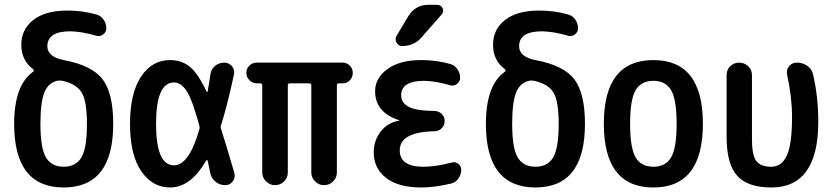

<svg xmlns="http://www.w3.org/2000/svg" viewBox="-20 -785 3540 814"><path d="M227.5 -443.4Q186.5 -436.5 168.9 -395Q151.4 -353.5 151.4 -259.8Q151.4 -157.2 174.8 -117.7Q198.2 -78.1 250 -78.1Q301.8 -78.1 325.2 -117.7Q348.6 -157.2 348.6 -259.8Q348.6 -353.5 327.6 -390.6Q306.6 -427.7 249 -441.4Q248 -441.4 246.6 -441.9Q245.1 -442.4 244.1 -442.4Q233.4 -444.3 227.5 -443.4ZM40 -259.8Q40 -424.8 121.1 -481.4Q123 -482.4 123 -486.3Q123 -490.2 121.1 -491.2Q70.3 -528.3 70.3 -595.7Q70.3 -660.2 121.1 -700.2Q171.9 -740.2 265.6 -740.2Q331.1 -740.2 388.7 -723.6Q407.2 -718.8 418.9 -702.1Q430.7 -685.5 430.7 -665Q430.7 -649.4 417.5 -639.2Q404.3 -628.9 387.7 -633.8Q326.2 -651.4 278.3 -652.3Q181.6 -652.3 180.7 -589.8Q180.7 -543.9 250 -530.3Q370.1 -507.8 415 -448.7Q460 -389.6 460 -259.8Q460 9.8 250 9.8Q40 9.8 40 -259.8Z M717.8 -435.5Q641.6 -435.5 641.6 -259.8Q641.6 -84 717.8 -84Q781.2 -84 825.2 -236.3Q827.1 -241.2 825.2 -252Q795.9 -360.4 772 -397.9Q748 -435.5 717.8 -435.5ZM701.2 9.8Q626 9.8 578.6 -59.6Q531.2 -128.9 531.2 -259.8Q531.2 -388.7 577.6 -459.5Q624 -530.3 701.2 -530.3Q749 -530.3 783.7 -502.9Q818.4 -475.6 855.5 -397.5Q856.4 -395.5 858.4 -395Q860.4 -394.5 860.4 -397.5Q867.2 -435.5 872.1 -469.7Q875 -492.2 892.1 -505.9Q909.2 -519.5 930.7 -519.5Q950.2 -519.5 963.4 -504.4Q976.6 -489.3 971.7 -468.8Q944.3 -339.8 917 -253.9Q914.1 -246.1 917 -238.3Q933.6 -188.5 973.6 -51.8Q978.5 -32.2 966.8 -16.1Q955.1 0 934.6 0Q911.1 0 893.1 -15.1Q875 -30.3 871.1 -52.7Q870.1 -58.6 866.2 -76.7Q862.3 -94.7 860.4 -103.5Q858.4 -109.4 853.5 -103.5Q788.1 9.8 701.2 9.8Z M1068.4 -431.6Q1050.8 -431.6 1037.6 -444.8Q1024.4 -458 1024.4 -476.1Q1024.4 -494.1 1037.1 -506.8Q1049.8 -519.5 1068.4 -519.5H1432.6Q1450.2 -519.5 1462.9 -506.8Q1475.6 -494.1 1475.6 -476.1Q1475.6 -458 1463.4 -444.8Q1451.2 -431.6 1432.6 -431.6H1417Q1408.2 -431.6 1408.2 -423.8V-53.7Q1408.2 -31.2 1392.1 -15.6Q1376 0 1354 0Q1332 0 1315.9 -16.1Q1299.8 -32.2 1299.8 -53.7V-423.8Q1299.8 -431.6 1292 -431.6H1209Q1200.2 -431.6 1200.2 -423.8V-53.7Q1200.2 -31.2 1184.1 -15.6Q1168 0 1146 0Q1124 0 1107.9 -16.1Q1091.8 -32.2 1091.8 -53.7V-423.8Q1091.8 -431.6 1084 -431.6Z M1671.9 -273.4Q1673.8 -273.4 1673.8 -274.4Q1673.8 -275.4 1671.9 -275.4Q1570.3 -308.6 1570.3 -398.4Q1570.3 -454.1 1622.6 -492.2Q1674.8 -530.3 1765.6 -530.3Q1831.1 -530.3 1888.7 -513.7Q1907.2 -508.8 1918.9 -492.2Q1930.7 -475.6 1930.7 -455.1Q1930.7 -439.5 1917.5 -429.2Q1904.3 -418.9 1887.7 -423.8Q1826.2 -441.4 1778.3 -442.4Q1681.6 -442.4 1680.7 -381.8Q1680.7 -348.6 1712.9 -332Q1745.1 -315.4 1822.3 -314.5Q1839.8 -314.5 1852.5 -302.2Q1865.2 -290 1865.2 -272Q1865.2 -253.9 1852.5 -241.2Q1839.8 -228.5 1822.3 -228.5Q1674.8 -225.6 1674.8 -147.5Q1674.8 -78.1 1774.4 -78.1Q1829.1 -78.1 1893.6 -95.7Q1909.2 -100.6 1922.4 -90.8Q1935.5 -81.1 1935.5 -65.4Q1935.5 -45.9 1923.8 -28.8Q1912.1 -11.7 1892.6 -6.8Q1821.3 9.8 1765.6 9.8Q1668.9 9.8 1616.7 -30.8Q1564.5 -71.3 1564.5 -139.6Q1564.5 -189.5 1594.2 -227.5Q1624 -265.6 1671.9 -273.4ZM1796.9 -764.6H1833Q1849.6 -764.6 1856.4 -750Q1863.3 -735.4 1851.6 -722.7L1767.6 -627Q1735.4 -589.8 1684.6 -589.8Q1668.9 -589.8 1661.1 -604.5Q1653.3 -619.1 1661.1 -632.8L1710.9 -715.8Q1740.2 -764.6 1796.9 -764.6Z M2227.5 -443.4Q2186.5 -436.5 2168.9 -395Q2151.4 -353.5 2151.4 -259.8Q2151.4 -157.2 2174.8 -117.7Q2198.2 -78.1 2250 -78.1Q2301.8 -78.1 2325.2 -117.7Q2348.6 -157.2 2348.6 -259.8Q2348.6 -353.5 2327.6 -390.6Q2306.6 -427.7 2249 -441.4Q2248 -441.4 2246.6 -441.9Q2245.1 -442.4 2244.1 -442.4Q2233.4 -444.3 2227.5 -443.4ZM2040 -259.8Q2040 -424.8 2121.1 -481.4Q2123 -482.4 2123 -486.3Q2123 -490.2 2121.1 -491.2Q2070.3 -528.3 2070.3 -595.7Q2070.3 -660.2 2121.1 -700.2Q2171.9 -740.2 2265.6 -740.2Q2331.1 -740.2 2388.7 -723.6Q2407.2 -718.8 2418.9 -702.1Q2430.7 -685.5 2430.7 -665Q2430.7 -649.4 2417.5 -639.2Q2404.3 -628.9 2387.7 -633.8Q2326.2 -651.4 2278.3 -652.3Q2181.6 -652.3 2180.7 -589.8Q2180.7 -543.9 2250 -530.3Q2370.1 -507.8 2415 -448.7Q2460 -389.6 2460 -259.8Q2460 9.8 2250 9.8Q2040 9.8 2040 -259.8Z M2825.2 -402.8Q2801.8 -442.4 2750 -442.4Q2698.2 -442.4 2674.8 -402.8Q2651.4 -363.3 2651.4 -260.3Q2651.4 -157.2 2674.8 -117.7Q2698.2 -78.1 2750 -78.1Q2801.8 -78.1 2825.2 -117.7Q2848.6 -157.2 2848.6 -260.3Q2848.6 -363.3 2825.2 -402.8ZM2960 -260.3Q2960 9.8 2750 9.8Q2540 9.8 2540 -260.3Q2540 -530.3 2750 -530.3Q2960 -530.3 2960 -260.3Z M3250 9.8Q3150.4 9.8 3105.5 -39.6Q3060.5 -88.9 3060.5 -205.1V-466.8Q3060.5 -489.3 3076.2 -504.4Q3091.8 -519.5 3113.8 -519.5Q3135.7 -519.5 3151.9 -504.4Q3168 -489.3 3168 -466.8V-194.3Q3168 -127.9 3186 -103Q3204.1 -78.1 3250 -78.1Q3293.9 -78.1 3315.9 -125.5Q3337.9 -172.9 3337.9 -289.1Q3337.9 -373 3317.4 -465.8Q3312.5 -487.3 3324.7 -503.4Q3336.9 -519.5 3358.4 -519.5Q3383.8 -519.5 3403.3 -505.4Q3422.9 -491.2 3427.7 -466.8Q3449.2 -372.1 3449.2 -269.5Q3449.2 9.8 3250 9.8Z"/></svg>

Font: Rounded Mgen+ 2m medium
Style: Regular
Weight: 500
Designer: [Source Han Sans]
Ryoko NISHIZUKA  (kana & ideographs); Paul D. Hunt (Latin, Greek & Cyrillic); Wenlong ZHANG  (bopomofo
Version: Version 1.059.20150602